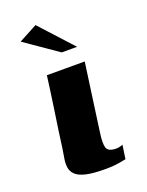

<svg xmlns="http://www.w3.org/2000/svg" viewBox="-118 -650 546 715"><g transform="rotate(-20 155.5 -292.5)"><path d="M239 -399Q230 -333 220.5 -266Q211 -199 202 -132Q196 -92 201 -73Q206 -54 239 -54Q246 -54 254 -56Q262 -58 265 -60L257 -5Q250 -4 229.5 0Q209 4 173 4Q124 4 96.5 -3Q69 -10 57 -22.5Q45 -35 43 -51Q41 -67 44 -85Q47 -103 50 -122Q54 -153 59.5 -191.5Q65 -230 71 -269.5Q77 -309 81.5 -343Q86 -377 89 -399Q127 -399 164 -399Q201 -399 239 -399ZM170 -460 40 -550 113 -589 231 -460Z"/></g></svg>

Font: Genos Thin
Style: Bold Italic
Weight: 700
Italic angle: -8°
Version: Version 1.010